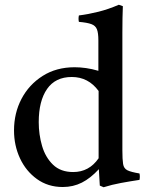

<svg xmlns="http://www.w3.org/2000/svg" viewBox="-20 -775 629 808"><path d="M416 13 400 6 396 -63Q361 -25 324.5 -6.5Q288 12 244 12Q182 12 135.5 -21.5Q89 -55 64 -109Q39 -163 39 -226Q39 -299 70.5 -359Q102 -419 159.5 -455.5Q217 -492 294 -492Q317 -492 342 -488.5Q367 -485 394 -477V-605Q394 -636 388 -651.5Q382 -667 364.5 -673.5Q347 -680 312 -683Q309 -696 312 -710Q352 -715 394 -725.5Q436 -736 480 -755L497 -749Q496 -727 495.5 -699Q495 -671 495 -638V-142Q495 -104 498 -85Q501 -66 516 -58.5Q531 -51 567 -45Q570 -32 567 -18Q527 -12 489 -5Q451 2 416 13ZM395 -392Q352 -451 282 -451Q213 -451 178 -400.5Q143 -350 143 -261Q143 -209 157 -161Q171 -113 203 -82Q235 -51 288 -51Q355 -51 395 -109Z"/></svg>

Font: Tiro Devanagari Sanskrit
Style: Regular
Weight: 400
Designer: Devanagari: John Hudson & Fiona Ross. Latin: John Hudson.
Foundry: Tiro Typeworks Ltd.
Version: Version 1.52